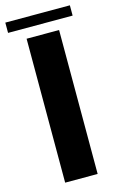

<svg xmlns="http://www.w3.org/2000/svg" viewBox="-155 -851 559 902"><g transform="rotate(-15 125.0 -399.5)"><path d="M45 -700H203V0H45ZM-32 -799H282V-749H-32Z"/></g></svg>

Font: Phudu
Style: Bold
Weight: 700
Version: Version 1.005;gftools[0.9.23]